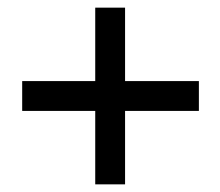

<svg xmlns="http://www.w3.org/2000/svg" viewBox="-20 -489 576 502"><path d="M229 -7V-199H38V-277H229V-469H307V-277H500V-199H307V-7Z"/></svg>

Font: Frank Ruhl Libre SemiBold
Style: Regular
Weight: 600
Designer: Yanek Iontef
Foundry: Fontef
Version: Version 6.003;gftools[0.9.30]